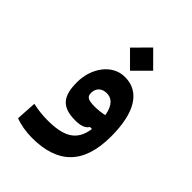

<svg xmlns="http://www.w3.org/2000/svg" viewBox="-231 -694 1049 1049"><g transform="rotate(45 293.0 -169.5)"><path d="M208 239.3C400.4 239.3 508.3 147 508.3 -71.8C508.3 -254.9 447.3 -355.5 332 -355.5C233.9 -355.5 166.5 -258.3 166.5 -149.9C166.5 -47.9 198.2 4.9 307.1 4.9C354 4.9 378.4 -7.3 389.6 -26.9H405.3C390.6 82 317.4 111.3 199.2 111.3C155.3 111.3 123.5 106.4 85.4 98.6L78.1 216.8C111.8 231 161.6 239.3 208 239.3ZM327.1 -398.9 416.5 -488.3 327.1 -578.1 237.8 -488.3ZM403.3 -131.8C377.9 -126.5 355.5 -123.5 328.6 -123.5C272.5 -123.5 262.2 -136.7 262.2 -163.1C262.2 -197.8 284.7 -222.7 324.7 -222.7C357.4 -222.7 391.1 -203.6 403.3 -131.8Z"/></g></svg>

Font: Cascadia Mono NF
Style: Bold
Weight: 700
Monospace: yes
Designer: Aaron Bell
Foundry: Saja Typeworks
Version: Version 2404.023